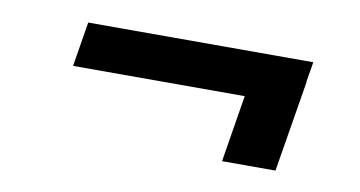

<svg xmlns="http://www.w3.org/2000/svg" viewBox="-37 -467 667 356"><g transform="rotate(10 296.5 -289.0)"><path d="M529.3 -393.6 522.9 -355.5H523.4L495.1 -183.6H394.5L415 -309.6H91.8L105.5 -393.6Z"/></g></svg>

Font: Inter Extra Bold
Style: Italic
Weight: 800
Italic angle: -9.39999°
Designer: Rasmus Andersson
Foundry: rsms
Version: Version 4.000;git-3c8e0fc